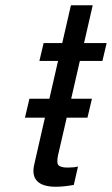

<svg xmlns="http://www.w3.org/2000/svg" viewBox="-20 -688 426 731"><path d="M386 -524 370 -456H284L251 -312H330L313 -240H234L201 -97Q195 -68 202 -60Q210 -50 237 -50Q262 -50 277 -54L261 16Q223 23 192 23Q143 23 122 2Q101 -19 110 -60L151 -240H75L92 -312H168L201 -456H130L146 -524H217L250 -668H333L300 -524Z"/></svg>

Font: Miedinger
Style: Italic
Weight: 400
Italic angle: -13°
Version: Version 001.000